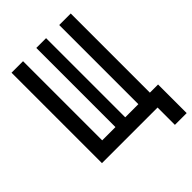

<svg xmlns="http://www.w3.org/2000/svg" viewBox="-248 -843 1096 1096"><g transform="rotate(-45 300.0 -295.0)"><path d="M502 140V0H53V-730H146V-91H253V-730H332V-91H438V-730H531V-91H597V140Z"/></g></svg>

Font: JetBrains Mono SemiBold
Style: Regular
Weight: 472
Monospace: yes
Designer: Philipp Nurullin, Konstantin Bulenkov
Foundry: JetBrains
Version: Version 2.305; ttfautohint (v1.8.4.7-5d5b)